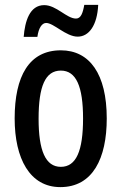

<svg xmlns="http://www.w3.org/2000/svg" viewBox="-20 -756 498 786"><path d="M77 -605H133C138 -642 152 -662 169 -662C200 -662 250 -606 298 -606C344 -606 378 -652 382 -736H325C319 -702 311 -680 291 -680C253 -680 211 -735 161 -735C101 -735 82 -668 77 -605ZM417 -271C417 -453 347 -550 229 -550C99 -550 40 -444 40 -271C40 -107 102 10 227 10C360 10 417 -108 417 -271ZM138 -270C138 -402 165 -467 229 -467C292 -467 320 -402 320 -271C320 -138 292 -73 229 -73C166 -73 138 -140 138 -270Z"/></svg>

Font: Noto Sans Arabic UI XCn Md
Style: Regular
Weight: 500
Width: 2
Designer: Monotype Design Team, Nadine Chahine and Nizar Qandah
Foundry: Monotype Imaging Inc.
Version: Version 2.010